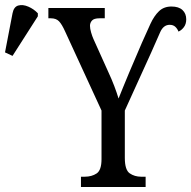

<svg xmlns="http://www.w3.org/2000/svg" viewBox="-30 -746 763 766"><path d="M293 0V-41H308Q336 -41 355.5 -54Q375 -67 375 -111V-305L230 -620Q217 -649 205.5 -661Q194 -673 173 -673H163V-714H388V-673H367Q345 -673 337 -664Q329 -655 329 -643Q329 -632 333.5 -616.5Q338 -601 343 -590L402 -459Q416 -429 426 -402.5Q436 -376 443 -353Q451 -373 462 -400Q473 -427 486 -458L536 -575Q555 -618 570 -650.5Q585 -683 604.5 -701.5Q624 -720 654 -720Q683 -720 698 -706Q713 -692 713 -669Q713 -650 703.5 -637.5Q694 -625 682 -620Q678 -631 669.5 -639Q661 -647 647 -647Q622 -647 609 -617.5Q596 -588 573 -536L468 -305V-116Q468 -68 487.5 -54.5Q507 -41 533 -41H551V0ZM20 -523 -10 -537 20 -693Q25 -719 43 -724Q61 -729 83 -719.5Q105 -710 121 -693V-681Z"/></svg>

Font: Noto Serif ExtraCondensed
Style: Regular
Weight: 400
Width: 2
Designer: Monotype Design Team
Foundry: Monotype Imaging Inc.
Version: Version 2.015